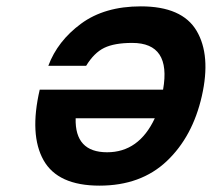

<svg xmlns="http://www.w3.org/2000/svg" viewBox="-20 -570 666 604"><path d="M317 -91Q417 -91 467 -198H218Q215 -91 317 -91ZM423 -550Q553 -550 598.5 -473Q644 -396 615 -268Q586 -140 504.5 -63Q423 14 293 14Q162 14 117 -66Q72 -146 105 -288H493Q519 -435 396 -435Q340 -435 308 -419.5Q276 -404 251 -363H132Q161 -441 235 -495.5Q309 -550 423 -550Z"/></svg>

Font: Miedinger
Style: Bold-Italic
Weight: 700
Italic angle: -13°
Version: Version 001.000